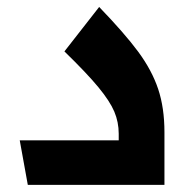

<svg xmlns="http://www.w3.org/2000/svg" viewBox="-20 -520 538 540"><path d="M35.5 -125.4H313.9V-143.8Q313.9 -176.5 301.5 -206Q289.1 -235.4 256.7 -274.7Q224.4 -313.9 161.2 -375.4L258.9 -500.4Q330.6 -426.1 369 -374.1Q407.3 -322.1 424.9 -269.4Q442.5 -216.6 442.5 -148.1V0H58.2Z"/></svg>

Font: Riot Sans AR Bold
Style: Regular
Weight: 400
Designer: Bonnie Shaver-Troup, Thomas Jockin
Foundry: Lexend
Version: Version 1.001